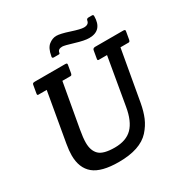

<svg xmlns="http://www.w3.org/2000/svg" viewBox="-194 -1017 1147 1188"><g transform="rotate(-30 379.5 -423.0)"><path d="M745 -679Q759 -679 759 -671Q759 -668 758 -664L749 -612Q747 -603 743.5 -600Q740 -597 730 -598H679L615 -237Q605 -182 587.5 -140.5Q570 -99 537 -62Q470 12 317 12Q193 12 138 -33.5Q83 -79 83 -170Q83 -203 91 -249L152 -598H99Q89 -597 86.5 -600Q84 -603 86 -612L95 -664Q96 -673 100 -676Q104 -679 114 -679H330Q340 -679 342.5 -676Q345 -673 343 -664L334 -612Q332 -603 328.5 -600Q325 -597 315 -598H264L208 -284Q198 -229 198 -193Q198 -137 228 -107.5Q258 -78 339.5 -78Q421 -78 465 -122.5Q509 -167 525 -262L583 -598H530Q520 -597 517.5 -600Q515 -603 517 -612L526 -664Q528 -679 545 -679ZM545 -817Q580 -817 584 -844Q586 -857 601 -857H625Q635 -857 635 -847Q635 -744 541 -744Q508 -744 446 -763Q384 -782 369 -782Q339 -782 335 -760Q334 -753 332 -751.5Q330 -750 322 -750H291Q280 -750 280 -759Q280 -761 281 -764Q290 -817 316 -837.5Q342 -858 370 -858Q398 -858 460 -837.5Q522 -817 545 -817Z"/></g></svg>

Font: Crete Round
Style: Italic
Weight: 400
Designer: Veronika Burian
Foundry: TypeTogether
Version: Version 1.001; ttfautohint (v1.6)